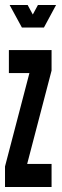

<svg xmlns="http://www.w3.org/2000/svg" viewBox="-22 -747 248 767"><path d="M-2 0H184V-92H86.5L184 -465V-547H13.5V-455H95.5L-2 -82ZM65.5 -637H153.5L202 -727H129.5L109 -689L88.5 -727H16.5Z"/></svg>

Font: League Gothic SemiCondensed
Style: Regular
Weight: 400
Width: 4
Designer: The League of Moveable Type
Version: Version 1.600; ttfautohint (v1.8.3)